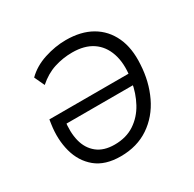

<svg xmlns="http://www.w3.org/2000/svg" viewBox="-120 -635 780 771"><g transform="rotate(-30 270.0 -249.5)"><path d="M232 8Q160 8 117.5 -27Q75 -62 59.5 -119.5Q44 -177 54 -244L57 -264H440L433 -215H88L110 -233Q102 -178 112.5 -136Q123 -94 153.5 -69.5Q184 -45 234 -45Q288 -45 326.5 -70.5Q365 -96 388 -138.5Q411 -181 419 -230L422 -248Q431 -310 415.5 -356Q400 -402 363.5 -426.5Q327 -451 270 -451Q227 -451 186.5 -438Q146 -425 110 -393L88 -440Q122 -474 173 -490.5Q224 -507 273 -507Q343 -507 391.5 -479Q440 -451 464.5 -398.5Q489 -346 484 -272Q480 -195 449.5 -131Q419 -67 363.5 -29.5Q308 8 232 8Z"/></g></svg>

Font: Nunitoga
Style: Light Italic
Weight: 300
Italic angle: -9°
Designer: Vernon Adams
Foundry: Vernon Adams
Version: Version 1.0